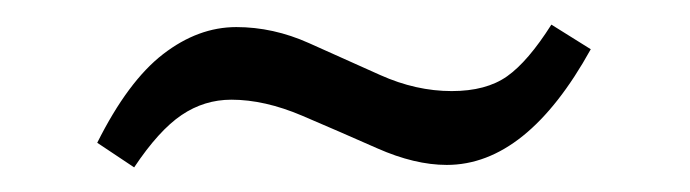

<svg xmlns="http://www.w3.org/2000/svg" viewBox="-20 -364 561 156"><path d="M89 -228 59 -248Q84 -298 112.5 -320Q141 -342 172 -342Q202 -342 231 -329Q260 -316 289 -303Q318 -290 347 -290Q375 -290 392 -302Q409 -314 428 -344L460 -324Q408 -230 343 -230Q317 -230 286.5 -243.5Q256 -257 225.5 -270Q195 -283 168 -283Q146 -283 127.5 -270.5Q109 -258 89 -228Z"/></svg>

Font: Manuale
Style: Italic
Weight: 400
Italic angle: -11°
Designer: Eduardo Tunni / Pablo Cosgaya
Foundry: Eduardo Tunni / Pablo Cosgaya
Version: Version 1.002